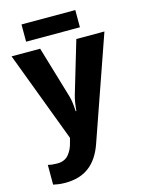

<svg xmlns="http://www.w3.org/2000/svg" viewBox="-138 -789 831 1109"><g transform="rotate(-15 277.5 -234.5)"><path d="M204.1 -3.9 196.8 22.9C190.4 50.3 179.2 73.2 163.1 92.3C147 110.8 124.5 120.1 95.2 120.1C75.7 120.1 57.1 118.2 40 113.8V231.9C57.6 235.8 80.1 240.2 111.8 240.2C229.5 240.2 301.3 182.1 340.8 68.8L555.2 -545.9H387.2L295.9 -238.8C286.6 -208 283.2 -178.7 279.8 -144H275.9C273.4 -178.7 271.5 -209.5 262.2 -238.8L170.9 -545.9H0ZM103 -709V-606H424.8V-709Z"/></g></svg>

Font: Avrile Sans
Style: Bold
Weight: 700
Designer: Monotype Design Team, Google (font), Stefan Peev (BGR Cyrillic), Cristiano Sobral (main changes)
Foundry: The Avrile Sans Project Authors
Version: Version 3.110